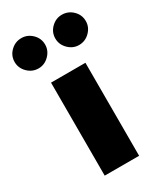

<svg xmlns="http://www.w3.org/2000/svg" viewBox="-213 -822 760 894"><g transform="rotate(-30 167.0 -374.5)"><path d="M58.8 -586.2Q25 -586.2 0.6 -610.6Q-23.8 -635 -23.8 -667.5Q-23.8 -701.2 0.6 -725Q25 -748.8 58.8 -748.8Q91.2 -748.8 115.6 -725Q140 -701.2 140 -667.5Q140 -635 115.6 -610.6Q91.2 -586.2 58.8 -586.2ZM276.2 -586.2Q243.8 -586.2 219.4 -610.6Q195 -635 195 -667.5Q195 -701.2 219.4 -725Q243.8 -748.8 276.2 -748.8Q310 -748.8 334.4 -725Q358.8 -701.2 358.8 -667.5Q358.8 -635 334.4 -610.6Q310 -586.2 276.2 -586.2ZM75 0V-500H260V0Z"/></g></svg>

Font: Now Alt Black
Style: Regular
Weight: 900
Designer: Alfredo Marco Pradil
Foundry: Alfredo Marco Pradil
Version: Version 1.002;PS 001.002;hotconv 1.0.88;makeotf.lib2.5.64775